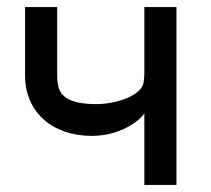

<svg xmlns="http://www.w3.org/2000/svg" viewBox="-20 -524 598 544"><path d="M480 -504H389V-314C389 -307 388 -299 387 -291C382 -253 309 -229 252 -229C194 -229 156 -242 146 -276C143 -286 142 -302 142 -313V-504H51V-310C51 -206 129 -139 240 -139C321 -139 376 -182 389 -203V0H480Z"/></svg>

Font: Hibana 45 SubMedium
Style: Regular
Weight: 500
Width: 6
Designer: pygmalion
Foundry: ybstudio
Version: Version 2021.007;FEAKit 1.0